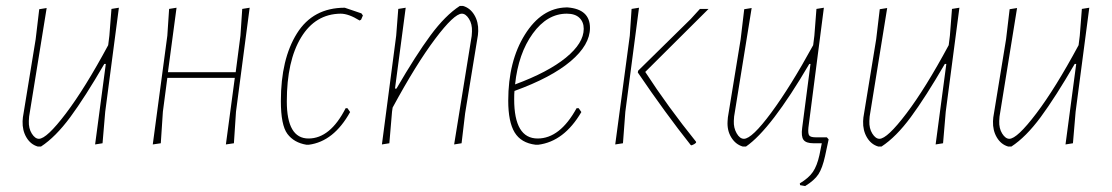

<svg xmlns="http://www.w3.org/2000/svg" viewBox="-20 -482 3742 646"><path d="M137 -455 78 -90 77 -75Q76 -50 87 -32.5Q98 -15 111 -15Q137 -15 201.5 -100Q266 -185 344 -330L348 -362L355 -452L380 -456L334 -106L325 0L300 4L336 -267H331Q266 -155 216.5 -88Q167 -21 118 11H107Q83 4 69 -19.5Q55 -43 56 -74L57 -87L100 -350L112 -451Z M574 -456 545 -239H773L789 -362L795 -452L820 -456L774 -106L767 0L740 4L770 -220H543L528 -106L521 0L494 4L543 -362L549 -452Z M1140 -456 1196 -437 1201 -430 1195 -416 1190 -413Q1153 -436 1126 -436Q1041 -435 993 -356Q945 -277 945 -141Q945 -16 1018 -16Q1091 -16 1143 -118H1149L1158 -105Q1103 -6 1019 5H1011Q969 -2 947 -31.5Q925 -61 925 -142Q925 -283 979 -369.5Q1033 -456 1140 -456Z M1265 4 1313 -362 1320 -452 1345 -456 1309 -184H1314Q1379 -296 1428.5 -363Q1478 -430 1527 -462H1538Q1562 -455 1576 -431.5Q1590 -408 1589 -377L1588 -364L1545 -101L1533 0L1508 4L1567 -361L1568 -376Q1569 -401 1558 -418.5Q1547 -436 1534 -436Q1508 -436 1444 -351Q1380 -266 1301 -120L1299 -106L1290 0Z M1936 -105Q1878 -6 1791 5H1782Q1733 -1 1711.5 -36.5Q1690 -72 1690 -143Q1690 -276 1746 -365.5Q1802 -455 1885 -457H1890Q1965 -451 1965 -388Q1965 -331 1900 -276Q1835 -221 1711 -176Q1710 -167 1710 -148Q1710 -16 1789 -16Q1864 -16 1920 -118H1927ZM1887 -436Q1821 -436 1772.5 -369Q1724 -302 1713 -198Q1824 -239 1884 -288Q1944 -337 1944 -385Q1944 -408 1929.5 -422Q1915 -436 1887 -436Z M2050 4 2099 -362 2105 -452 2130 -456 2084 -106 2076 0ZM2364 -452 2151 -240Q2227 -123 2322 -5V-2Q2316 4 2307 7L2304 6Q2219 -101 2126 -238L2127 -244L2304 -418L2335 -452Z M2479 11Q2455 4 2440.5 -19.5Q2426 -43 2428 -74L2429 -87L2472 -350L2484 -451L2509 -455L2450 -90L2449 -75Q2448 -52 2458.5 -33.5Q2469 -15 2483 -15Q2510 -15 2575 -103Q2640 -191 2716 -330L2720 -362L2727 -452L2752 -456L2700 -53Q2698 -33 2702.5 -26.5Q2707 -20 2724 -20H2762L2768 -13L2756 43Q2747 84 2733.5 104.5Q2720 125 2689 144L2672 141L2671 135Q2701 117 2715 96.5Q2729 76 2737 40L2745 0H2717Q2692 0 2683.5 -11.5Q2675 -23 2679 -52L2707 -267H2703Q2574 -47 2490 11Z M2965 -455 2906 -90 2905 -75Q2904 -50 2915 -32.5Q2926 -15 2939 -15Q2965 -15 3029.5 -100Q3094 -185 3172 -330L3176 -362L3183 -452L3208 -456L3162 -106L3153 0L3128 4L3164 -267H3159Q3094 -155 3044.5 -88Q2995 -21 2946 11H2935Q2911 4 2897 -19.5Q2883 -43 2884 -74L2885 -87L2928 -350L2940 -451Z M3402 -455 3343 -90 3342 -75Q3341 -50 3352 -32.5Q3363 -15 3376 -15Q3402 -15 3466.5 -100Q3531 -185 3609 -330L3613 -362L3620 -452L3645 -456L3599 -106L3590 0L3565 4L3601 -267H3596Q3531 -155 3481.5 -88Q3432 -21 3383 11H3372Q3348 4 3334 -19.5Q3320 -43 3321 -74L3322 -87L3365 -350L3377 -451Z"/></svg>

Font: Alegreya Sans Thin
Style: Italic
Weight: 100
Italic angle: -7°
Designer: Juan Pablo del Peral
Foundry: Huerta Tipografica
Version: Version 2.007